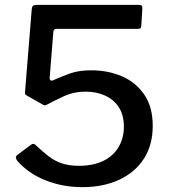

<svg xmlns="http://www.w3.org/2000/svg" viewBox="-20 -762 701 792"><path d="M549 -742Q562 -742 565 -738.5Q568 -735 567 -725L563 -657Q562 -648 559.5 -645.5Q557 -643 547 -643H214Q201 -643 200 -631L185 -442Q184 -435 188 -431.5Q192 -428 197 -430Q235 -447 270.5 -459.5Q306 -472 356 -472Q425 -472 482.5 -447.5Q540 -423 575 -372Q610 -321 610 -243Q610 -163 573 -106.5Q536 -50 470.5 -20Q405 10 320 10Q238 10 167 -18.5Q96 -47 51 -99Q46 -106 45.5 -112Q45 -118 53 -124L108 -165Q118 -173 128 -163Q154 -138 179 -118.5Q204 -99 234 -88.5Q264 -78 306 -78Q365 -78 406.5 -98.5Q448 -119 469.5 -156Q491 -193 491 -239Q491 -287 470.5 -319Q450 -351 414 -367.5Q378 -384 333 -384Q286 -384 248 -367Q210 -350 175 -331Q166 -327 163.5 -327.5Q161 -328 154 -332L92 -367Q83 -372 83 -376Q83 -380 84 -392L111 -725Q112 -735 116.5 -738.5Q121 -742 138 -742Z"/></svg>

Font: Libre Franklin Medium
Style: Regular
Weight: 500
Designer: Pablo Impallari, Rodrigo Fuenzalida, Nhung Nguyen
Foundry: Impallari Type
Version: Version 3.000